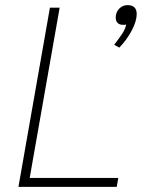

<svg xmlns="http://www.w3.org/2000/svg" viewBox="-20 -730 575 750"><path d="M175 -700H213L96 -35H442L436 0H52ZM514 -675Q514 -648 495 -611.5Q476 -575 446 -544L426 -555Q446 -581 457.5 -598.5Q469 -616 473 -634Q469 -633 460 -633Q447 -633 439.5 -640.5Q432 -648 432 -661Q432 -682 445.5 -696Q459 -710 478 -710Q514 -710 514 -675Z"/></svg>

Font: Sarabun Thin
Style: Italic
Weight: 250
Italic angle: -10°
Designer: Suppakit Chalermlarp | Katatrad Co.,Ltd.
Foundry: Cadson Demak Co.,Ltd.
Version: Version 1.000; ttfautohint (v1.6)